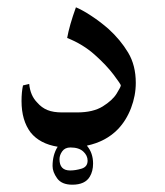

<svg xmlns="http://www.w3.org/2000/svg" viewBox="-20 -398 453 526"><path d="M352 -171Q352 -136 339 -102Q326 -68 303 -44Q270 -10 218 1Q235 21 235 50Q235 71 226 86Q213 108 178 108Q149 108 136.5 90.5Q124 73 124 57Q124 26 138 4Q89 -4 64 -35Q39 -68 39 -121Q39 -146 43 -164L60 -168Q63 -136 82 -117Q94 -103 110 -96.5Q126 -90 150 -90H191Q235 -90 261.5 -106.5Q288 -123 299.5 -141.5Q311 -160 311 -164Q311 -167 291.5 -193Q272 -219 239.5 -248Q207 -277 164 -294Q170 -328 188 -378Q205 -371 229.5 -355Q254 -339 277 -319Q310 -289 331 -254Q352 -219 352 -171ZM220 42Q220 28 208 17Q196 6 173 6Q158 6 150.5 16.5Q143 27 143 38Q143 69 172 69Q187 69 203.5 64Q220 59 220 42Z"/></svg>

Font: Mirza
Style: Regular
Weight: 400
Designer: Arabic design by Kourosh Beigpour, Latin design by Eduardo Tunni, engineering by Lasse Fister
Version: Version 1.000